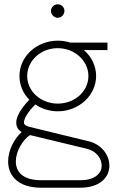

<svg xmlns="http://www.w3.org/2000/svg" viewBox="-20 -663 540 897"><path d="M218 -612C218 -595 233 -580 250 -580C267 -580 281 -595 281 -612C281 -629 267 -643 250 -643C233 -643 218 -629 218 -612ZM120 -32 386 32C432 43 455 79 455 111C455 144 427 179 355 179H173C84 179 54 138 54 91C54 45 85 -9 120 -32ZM92 -91C92 -108 109 -139 145 -175C174 -155 211 -143 250 -143C347 -143 429 -216 429 -308C429 -356 407 -399 372 -429H482V-464H308C290 -470 271 -473 250 -473C153 -473 71 -401 71 -308C71 -265 88 -226 117 -197C96 -175 56 -129 56 -91C56 -81 57 -61 81 -46C46 -14 18 39 18 91C18 155 61 214 173 214H355C447 214 491 165 491 111C491 61 454 11 394 -3L119 -70C98 -75 92 -82 92 -91ZM107 -308C107 -379 170 -438 250 -438C329 -438 393 -379 393 -308C393 -237 330 -179 250 -179C170 -179 107 -237 107 -308Z"/></svg>

Font: Rawengulk
Style: Regular
Weight: 400
Version: Version 0.9